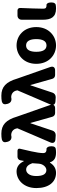

<svg xmlns="http://www.w3.org/2000/svg" viewBox="998 -1852 867 2904"><g transform="rotate(-90 1432.0 -399.5)"><path d="M595 -358C607 -416 622 -476 635 -532C640 -553 628 -569 603 -569H556H513C486 -569 465 -551 460 -525L451 -474H446C409 -551 355 -583 292 -583C160 -583 40 -471 40 -283C40 -98 130 14 269 14C335 14 386 -16 424 -78H429C451 -10 499 14 580 14C603 14 624 12 641 8C674 -3 675 -49 670 -83C666 -107 650 -135 626 -130C625 -130 625 -130 624 -130C592 -130 569 -142 569 -182C569 -224 580 -288 595 -358ZM246 -168C231 -193 222 -231 222 -285C222 -340 234 -378 253 -402C271 -427 295 -438 319 -438C365 -438 394 -404 416 -345L409 -248C405 -183 359 -132 312 -132C285 -132 262 -143 246 -168Z M822 -285 730 -71C712 -28 730 2 777 5L837 9C870 11 899 -8 909 -39L1020 -372H1025L1118 -43C1125 -17 1148 0 1175 0H1226H1245C1292 0 1312 -28 1297 -73L1121 -575C1072 -742 997 -813 863 -813C826 -813 800 -811 777 -806C733 -793 727 -767 739 -723C753 -671 786 -651 839 -664C840 -664 841 -664 842 -664C887 -664 930 -637 941 -585L944 -570Z M1396 -285 1304 -71C1286 -28 1304 2 1351 5L1411 9C1444 11 1473 -8 1483 -39L1594 -372H1599L1692 -43C1699 -17 1722 0 1749 0H1800H1819C1866 0 1886 -28 1871 -73L1695 -575C1646 -742 1571 -813 1437 -813C1400 -813 1374 -811 1351 -806C1307 -793 1301 -767 1313 -723C1327 -671 1360 -651 1413 -664C1414 -664 1415 -664 1416 -664C1461 -664 1504 -637 1515 -585L1518 -570Z M2390 -505C2339 -556 2270 -583 2197 -583C2052 -583 1919 -473 1919 -285C1919 -96 2052 14 2197 14C2270 14 2339 -14 2390 -65C2442 -116 2475 -191 2475 -285C2475 -379 2442 -454 2390 -505ZM2270 -172C2255 -145 2231 -130 2197 -130C2164 -130 2140 -145 2124 -172C2108 -199 2101 -238 2101 -285C2101 -379 2130 -439 2197 -439C2264 -439 2293 -379 2293 -285C2293 -238 2286 -199 2270 -172Z M2586 -377V-185C2586 -66 2623 14 2755 14C2779 14 2798 12 2814 9C2849 -3 2851 -51 2845 -87C2842 -109 2826 -135 2804 -130C2803 -130 2803 -130 2802 -130C2769 -130 2753 -141 2753 -179C2753 -259 2759 -403 2764 -526C2765 -553 2750 -569 2724 -569H2676H2651C2612 -569 2586 -543 2586 -504Z"/></g></svg>

Font: GenSenRounded2 TW H
Style: Regular
Weight: 900
Version: Version 2.100;PS 2.1;hotconv 16.6.51;makeotf.lib2.5.65220 DE